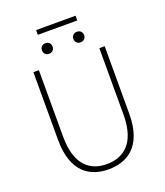

<svg xmlns="http://www.w3.org/2000/svg" viewBox="-173 -1085 1040 1212"><g transform="rotate(-20 347.0 -478.5)"><path d="M346 13C464 13 587 -47 587 -272V-726H551V-280C551 -81 453 -22 346 -22C241 -22 145 -81 145 -280V-726H108V-272C108 -47 228 13 346 13ZM241 -801C262 -801 277 -814 277 -837C277 -859 262 -872 241 -872C221 -872 206 -859 206 -837C206 -814 221 -801 241 -801ZM215 -938H480V-970H215ZM453 -801C473 -801 489 -814 489 -837C489 -859 473 -872 453 -872C433 -872 417 -859 417 -837C417 -814 433 -801 453 -801Z"/></g></svg>

Font: Genne Gothic ExtraLight
Style: Regular
Weight: 250
Designer: Ryoko NISHIZUKA (kana & ideographs); Paul D. Hunt (Latin, Greek & Cyrillic); Wenlong ZHANG (bopomofo); Sandoll Communica
Foundry: Adobe Systems Incorporated
Version: Version 1.004;PS 1.004;hotconv 16.6.51;makeotf.lib2.5.65220